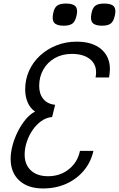

<svg xmlns="http://www.w3.org/2000/svg" viewBox="-20 -1049 671 1083"><path d="M223 14Q137 14 88.5 -31Q40 -76 40 -153Q40 -188 50.5 -228Q61 -268 80 -306Q99 -344 124 -374.5Q149 -405 178 -420Q151 -437 136.5 -470.5Q122 -504 122 -544Q122 -602 144.5 -651Q167 -700 207 -736.5Q247 -773 299.5 -793.5Q352 -814 412 -814Q501 -814 550.5 -772Q600 -730 600 -659Q600 -648 598.5 -636Q597 -624 595 -612H519Q522 -627 522 -641Q522 -689 485.5 -717Q449 -745 385 -745Q331 -745 289.5 -721.5Q248 -698 224.5 -657Q201 -616 201 -564Q201 -519 224.5 -490.5Q248 -462 291 -458L274 -389Q240 -386 211.5 -365Q183 -344 162.5 -313.5Q142 -283 130.5 -247Q119 -211 119 -177Q119 -121 154 -88Q189 -55 251 -55Q319 -55 368.5 -94.5Q418 -134 431 -198H507Q493 -135 453 -87Q413 -39 354 -12.5Q295 14 223 14ZM555 -904Q516 -904 502 -920.5Q488 -937 496 -974Q502 -1005 518 -1017Q534 -1029 568 -1029Q608 -1029 622 -1013Q636 -997 628 -962Q621 -929 605 -916.5Q589 -904 555 -904ZM339 -904Q300 -904 286 -920.5Q272 -937 280 -974Q286 -1005 302 -1017Q318 -1029 352 -1029Q392 -1029 406 -1013Q420 -997 412 -962Q405 -929 389 -916.5Q373 -904 339 -904Z"/></svg>

Font: Victor Mono
Style: Italic
Weight: 400
Italic angle: -12°
Monospace: yes
Designer: Rune Bjørnerås
Version: Version 1.561;gftools[0.9.30]